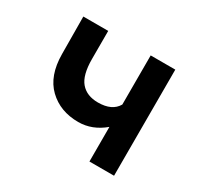

<svg xmlns="http://www.w3.org/2000/svg" viewBox="-95 -500 628 610"><g transform="rotate(30 218.5 -194.5)"><path d="M296.9 -389.2H387.2V0H296.9V-127Q253.9 -90.8 203.1 -90.8Q136.7 -90.8 94 -131.8Q51.3 -172.9 50.8 -252L49.8 -389.2H141.1V-286.1Q141.1 -227.1 163.1 -201.4Q185.1 -175.8 226.1 -175.8Q277.8 -175.8 296.9 -209Z"/></g></svg>

Font: Neutral Grotesk
Style: Regular
Weight: 400
Designer: Nawras Khrais
Foundry: Nawras Khrais
Version: Version 1.000;PS 001.000;hotconv 1.0.88;makeotf.lib2.5.64775